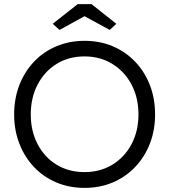

<svg xmlns="http://www.w3.org/2000/svg" viewBox="-20 -906 825 936"><path d="M392 10Q318 10 255 -16.5Q192 -43 146 -91.5Q100 -140 74.5 -205.5Q49 -271 49 -348Q49 -426 74.5 -491.5Q100 -557 146 -605.5Q192 -654 255 -680.5Q318 -707 392 -707Q467 -707 529.5 -680.5Q592 -654 638.5 -605.5Q685 -557 710.5 -491.5Q736 -426 736 -348Q736 -271 710.5 -205.5Q685 -140 638.5 -91.5Q592 -43 529.5 -16.5Q467 10 392 10ZM392 -67Q468 -67 527.5 -103Q587 -139 621 -203Q655 -267 655 -348Q655 -430 621 -494Q587 -558 527.5 -594.5Q468 -631 392 -631Q315 -631 256 -594.5Q197 -558 163.5 -494Q130 -430 130 -348Q130 -267 163.5 -203Q197 -139 256 -103Q315 -67 392 -67ZM270 -760 237 -790 359 -886H426L547 -790L515 -760L392 -827Z"/></svg>

Font: Lexend Deca Light
Style: Regular
Weight: 300
Designer: Bonnie Shaver-Troup, Thomas Jockin
Foundry: Lexend
Version: Version 1.008; ttfautohint (v1.8.4.7-5d5b)